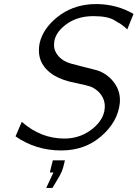

<svg xmlns="http://www.w3.org/2000/svg" viewBox="-20 -729 682 952"><path d="M242 66H302L293 102Q287 123 275 144L240 203H209L245 126H227ZM57 -53 88 -125Q182 -42 299 -42Q371 -42 427.5 -82Q484 -122 497 -176Q505 -215 489 -246Q471 -281 431 -299Q415 -305 354 -318Q224 -342 185 -422Q166 -463 177 -517Q194 -588 264.5 -644.5Q335 -701 431 -708Q441 -709 462 -709Q561 -707 642 -660L611 -583Q598 -596 589 -602L577 -611Q572 -614 564.5 -618Q557 -622 550 -627Q516 -649 443 -649Q361 -649 304.5 -605.5Q248 -562 248 -508Q247 -477 269.5 -451Q292 -425 331 -414Q345 -410 378.5 -401.5Q412 -393 439.5 -386Q467 -379 471 -377Q519 -358 549 -315Q579 -272 574 -217Q564 -125 482.5 -54Q401 17 284 17Q157 17 57 -53Z"/></svg>

Font: Coval
Style: ExtraLight Italic
Weight: 200
Foundry: Context Ltd
Version: Version 001.000